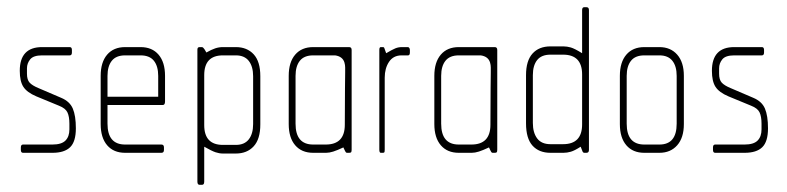

<svg xmlns="http://www.w3.org/2000/svg" viewBox="-20 -425 2189 534"><path d="M126 0H44Q38 0 38 -8V-15Q38 -23 44 -23H126Q151 -23 162 -34Q173 -45 173 -65V-81Q173 -101 167.5 -112.5Q162 -124 144 -131L81 -157Q55 -168 45 -183.5Q35 -199 35 -228Q35 -294 97 -294H174Q180 -294 180 -286V-279Q180 -271 174 -271H97Q73 -271 64 -260Q55 -249 55 -235V-220Q55 -203 62.5 -195Q70 -187 87 -180L150 -153Q174 -143 182.5 -123Q191 -103 191 -68Q191 -31 175 -15.5Q159 0 126 0Z M433 -133H279V-81Q279 -23 328 -23H429Q436 -23 436 -15V-8Q436 0 429 0H328Q296 0 278 -21Q260 -42 260 -80V-214Q260 -252 278 -273Q296 -294 328 -294H371Q403 -294 421 -273Q439 -252 439 -214V-143Q439 -133 433 -133ZM420 -214Q420 -241 408 -256Q396 -271 371 -271H328Q303 -271 291 -256Q279 -241 279 -214V-156H420Z M636 2H600Q590 2 579.5 -1.5Q569 -5 548 -17V80Q548 89 542 89H535Q529 89 529 80V-287Q529 -294 535 -294H542Q543 -294 545.5 -292Q548 -290 554 -279Q568 -287 578.5 -290.5Q589 -294 600 -294H636Q667 -294 685.5 -274Q704 -254 704 -213V-79Q704 -38 685.5 -18Q667 2 636 2ZM684 -213Q684 -240 672 -255.5Q660 -271 636 -271H600Q548 -271 548 -216V-77Q548 -22 600 -22H636Q660 -22 672 -37.5Q684 -53 684 -80Z M951 0H945Q943 0 941.5 -2Q940 -4 935 -15Q918 -7 907 -3.5Q896 0 887 0H851Q819 0 801 -21Q783 -42 783 -80V-214Q783 -252 801 -273Q819 -294 851 -294H951Q958 -294 958 -286V-9Q958 -3 956.5 -1.5Q955 0 951 0ZM938 -251Q933 -268 912 -271H851Q826 -271 814 -256Q802 -241 802 -214V-81Q802 -23 851 -23H886Q939 -23 939 -78Q939 -148 939.5 -180Q940 -212 940 -224Q940 -231 940 -237.5Q940 -244 938 -251Z M1115 -271H1097Q1074 -271 1062 -253Q1050 -235 1050 -209V-9Q1050 -2 1048.5 -1Q1047 0 1045 0H1039Q1035 0 1035 -9V-286Q1035 -294 1039 -294H1045Q1048 -294 1049 -291Q1050 -288 1054 -277Q1071 -287 1079.5 -290.5Q1088 -294 1098 -294H1115Q1116 -294 1118 -292Q1120 -290 1120 -286V-279Q1120 -271 1115 -271Z M1356 0H1350Q1348 0 1346.5 -2Q1345 -4 1340 -15Q1323 -7 1312 -3.5Q1301 0 1292 0H1256Q1224 0 1206 -21Q1188 -42 1188 -80V-214Q1188 -252 1206 -273Q1224 -294 1256 -294H1356Q1363 -294 1363 -286V-9Q1363 -3 1361.5 -1.5Q1360 0 1356 0ZM1343 -251Q1338 -268 1317 -271H1256Q1231 -271 1219 -256Q1207 -241 1207 -214V-81Q1207 -23 1256 -23H1291Q1344 -23 1344 -78Q1344 -148 1344.5 -180Q1345 -212 1345 -224Q1345 -231 1345 -237.5Q1345 -244 1343 -251Z M1611 0H1605Q1602 0 1600.5 -3Q1599 -6 1595 -17Q1578 -6 1567.5 -3Q1557 0 1547 0H1511Q1479 0 1461 -20Q1443 -40 1443 -82V-216Q1443 -256 1461 -276Q1479 -296 1511 -296H1547Q1557 -296 1567.5 -293Q1578 -290 1599 -277V-397Q1599 -405 1605 -405H1611Q1618 -405 1618 -397V-8Q1618 0 1611 0ZM1599 -218Q1599 -273 1546 -273H1511Q1486 -273 1474 -258Q1462 -243 1462 -216V-83Q1462 -56 1474 -40Q1486 -24 1511 -24H1546Q1599 -24 1599 -79Z M1814 0H1772Q1740 0 1722 -21Q1704 -42 1704 -80V-214Q1704 -252 1722 -273Q1740 -294 1772 -294H1814Q1845 -294 1863.5 -273Q1882 -252 1882 -214V-80Q1882 -42 1863.5 -21Q1845 0 1814 0ZM1862 -214Q1862 -241 1850 -256Q1838 -271 1814 -271H1772Q1747 -271 1735 -256Q1723 -241 1723 -214V-81Q1723 -23 1772 -23H1814Q1862 -23 1862 -81Z M2051 0H1969Q1963 0 1963 -8V-15Q1963 -23 1969 -23H2051Q2076 -23 2087 -34Q2098 -45 2098 -65V-81Q2098 -101 2092.5 -112.5Q2087 -124 2069 -131L2006 -157Q1980 -168 1970 -183.5Q1960 -199 1960 -228Q1960 -294 2022 -294H2099Q2105 -294 2105 -286V-279Q2105 -271 2099 -271H2022Q1998 -271 1989 -260Q1980 -249 1980 -235V-220Q1980 -203 1987.5 -195Q1995 -187 2012 -180L2075 -153Q2099 -143 2107.5 -123Q2116 -103 2116 -68Q2116 -31 2100 -15.5Q2084 0 2051 0Z"/></svg>

Font: Chathura Light
Style: Regular
Weight: 300
Designer: Appaji Ambarisha Darbha
Foundry: Aditya Fonts
Version: Version 1.002 2016